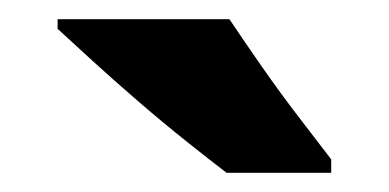

<svg xmlns="http://www.w3.org/2000/svg" viewBox="-20 -786 405 200"><path d="M219 -766Q233 -745 252.5 -717Q272 -689 292 -663Q312 -637 325 -620V-606H216Q199 -619 174.5 -638.5Q150 -658 124.5 -680Q99 -702 76.5 -722.5Q54 -743 40 -756V-766Z"/></svg>

Font: Noto Sans Khmer SemiCondensed ExtraBold
Style: Regular
Weight: 800
Width: 4
Designer: Danh Hong and the Monotype Design Team
Foundry: Monotype Imaging Inc.
Version: Version 2.004